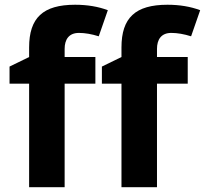

<svg xmlns="http://www.w3.org/2000/svg" viewBox="-20 -785 859 805"><path d="M379.9 -545.9H251V-580.1C251 -619.1 268.6 -647 311 -647C336.4 -647 364.3 -642.1 394 -632.8L432.1 -742.2C392.1 -757.3 346.2 -765.1 294.9 -765.1C160.2 -765.1 102.1 -710.4 102.1 -585.9V-545.9L20 -505.9V-434.1H102.1V0H251V-434.1H379.9ZM767.1 -545.9H638.2V-580.1C638.2 -619.1 655.8 -647 698.2 -647C723.6 -647 751.5 -642.1 781.2 -632.8L819.3 -742.2C779.3 -757.3 733.4 -765.1 682.1 -765.1C547.4 -765.1 489.3 -710.4 489.3 -585.9V-545.9L407.2 -505.9V-434.1H489.3V0H638.2V-434.1H767.1Z"/></svg>

Font: Open Sans bold
Style: Bold
Weight: 700
Foundry: Ascender Corporation
Version: Version 1.100;PS 001.100;hotconv 1.0.88;makeotf.lib2.5.64775